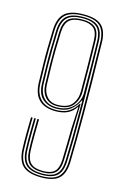

<svg xmlns="http://www.w3.org/2000/svg" viewBox="-124 -861 601 925"><g transform="rotate(15 177.0 -399.0)"><path d="M179.2 7Q116.2 7 87.9 -18.4Q59.5 -43.8 57.2 -102Q56.5 -120.5 56.2 -140.6Q56 -160.8 56.1 -181.5Q56.2 -202.2 56.6 -222.2Q57 -242.2 57.2 -260.5H65.2Q65 -240 64.6 -219.9Q64.2 -199.8 64.1 -179.9Q64 -160 64.2 -140.5Q64.5 -121 65.2 -102.2Q67.2 -47 94 -23.2Q120.8 0.5 179.2 0.5Q236.2 0.5 261.5 -23.5Q286.8 -47.5 288.2 -103.2Q289.8 -156 290.2 -214.9Q290.8 -273.8 290.5 -344.1Q290.2 -414.5 289.1 -500.9Q288 -587.2 286 -695Q285 -748.2 260.5 -773.4Q236 -798.5 176.2 -798.5Q115 -798.5 87.6 -774.2Q60.2 -750 58.2 -694.8Q56.2 -643 55.8 -603.2Q55.2 -563.5 56 -523.6Q56.8 -483.8 58.2 -431.2Q59.5 -380 85.9 -352.8Q112.2 -325.5 163.2 -325.5Q203.5 -325.5 228.1 -341.5Q252.8 -357.5 267.2 -384H271.2L267.2 -246.8Q267.2 -240.8 266.9 -222.9Q266.5 -205 266 -175.2Q265.5 -145.5 264.2 -103.8Q263.2 -58.2 243.4 -38.4Q223.5 -18.5 179.2 -18.5Q133 -18.5 112 -38.2Q91 -58 89.2 -103.2Q88.5 -122 88.2 -141.9Q88 -161.8 88.1 -182.1Q88.2 -202.5 88.6 -222.4Q89 -242.2 89.2 -260.5H97.2Q96.8 -239 96.5 -217.9Q96.2 -196.8 96.1 -176.6Q96 -156.5 96.2 -138Q96.5 -119.5 97.2 -103Q99 -61.5 118 -43.2Q137 -25 179.2 -25Q219.5 -25 237.4 -43.2Q255.2 -61.5 256.2 -103.8Q257.5 -145 258 -177.2Q258.5 -209.5 258.9 -230.1Q259.2 -250.8 259.2 -256.8L264.8 -367.2H262.8Q247.5 -342.8 223.1 -330.9Q198.8 -319 163.2 -319Q109 -319 80.4 -346.9Q51.8 -374.8 50.2 -431Q49 -481.5 48.1 -520.2Q47.2 -559 47.8 -599.4Q48.2 -639.8 50.2 -695Q52.5 -754 81.6 -779.5Q110.8 -805 176.2 -805Q240.5 -805 266.8 -778.2Q293 -751.5 294 -695Q296.2 -586 297.4 -498.8Q298.5 -411.5 298.6 -341Q298.8 -270.5 298.1 -212.2Q297.5 -154 296.2 -103Q294.8 -44.2 267.6 -18.6Q240.5 7 179.2 7ZM179.2 -5.8Q124.5 -5.8 99.9 -28.2Q75.2 -50.8 73.2 -102.5Q72.2 -127.2 72.1 -154.5Q72 -181.8 72.4 -209Q72.8 -236.2 73.2 -260.5H81.2Q80.8 -239.8 80.5 -218.6Q80.2 -197.5 80.1 -177Q80 -156.5 80.2 -137.6Q80.5 -118.8 81.2 -102.5Q83.2 -52 107.2 -32.1Q131.2 -12.2 179.2 -12.2Q227.8 -12.2 249.4 -33.4Q271 -54.5 272.2 -103.5Q274 -165.5 274.5 -196.6Q275 -227.8 275.2 -236.8V-402.8H273.2Q260.2 -373.2 234 -352.5Q207.8 -331.8 163.2 -331.8Q122.2 -331.8 95 -355.1Q67.8 -378.5 66.2 -431.5Q65 -482 64.1 -520.6Q63.2 -559.2 63.8 -599.5Q64.2 -639.8 66.2 -694.5Q68.2 -746.8 93.8 -769.5Q119.2 -792.2 176.2 -792.2Q228.8 -792.2 253 -769.9Q277.2 -747.5 278.2 -693.8Q278.8 -667.8 279.6 -624.4Q280.5 -581 281.2 -528.1Q282 -475.2 282.8 -420.1Q283.5 -365 283.6 -314.6Q283.8 -264.2 283.2 -226.8Q283.2 -220.8 282.9 -207.8Q282.5 -194.8 282 -169.9Q281.5 -145 280.2 -103.2Q279 -51.2 255.5 -28.5Q232 -5.8 179.2 -5.8ZM163.2 -338.2Q200.8 -338.2 225.1 -353.6Q249.5 -369 261.4 -391.8Q273.2 -414.5 273.2 -436Q273.2 -510 272.4 -576.2Q271.5 -642.5 270.2 -694.5Q269.2 -746.2 245.6 -766Q222 -785.8 176.2 -785.8Q123.5 -785.8 99.9 -764.5Q76.2 -743.2 74.2 -694Q72.2 -641.8 71.8 -602.4Q71.2 -563 72 -523.5Q72.8 -484 74.2 -431.5Q75.5 -387.8 98.6 -363Q121.8 -338.2 163.2 -338.2ZM163.2 -344.5Q126.5 -344.5 105 -367.9Q83.5 -391.2 82.2 -431.8Q80.8 -488 80 -527.6Q79.2 -567.2 79.8 -605Q80.2 -642.8 82.2 -693.8Q84 -739.8 105.9 -759.6Q127.8 -779.5 176.2 -779.5Q218 -779.5 239.6 -761.1Q261.2 -742.8 262.2 -694.2Q263.8 -624 264.5 -564.8Q265.2 -505.5 265.2 -441.8Q265.2 -402.8 241.8 -373.6Q218.2 -344.5 163.2 -344.5ZM163.2 -351Q214.8 -351 236 -377.8Q257.2 -404.5 257.2 -444Q257.2 -500 256.5 -563.4Q255.8 -626.8 254.2 -694Q253.2 -739.5 233.4 -756.2Q213.5 -773 176.2 -773Q131.8 -773 111.9 -754.5Q92 -736 90.2 -693.5Q88.2 -637.8 87.8 -598.1Q87.2 -558.5 88.1 -520.8Q89 -483 90.2 -432Q91.2 -396.5 110.6 -373.8Q130 -351 163.2 -351Z"/></g></svg>

Font: Big Shoulders Inline Text SC Thin
Style: Regular
Weight: 100
Designer: Patric King
Foundry: XO Type Co
Version: Version 2.002